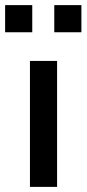

<svg xmlns="http://www.w3.org/2000/svg" viewBox="-40 -730 338 750"><path d="M77 0V-492H183V0ZM172 -604V-710H278V-604ZM-20 -604V-710H86V-604Z"/></svg>

Font: NunitoSans_10ptSemiBold
Style: Regular
Weight: 600
Designer: Vernon Adams
Foundry: Vernon Adams
Version: Version 3.101;gftools[0.9.27]